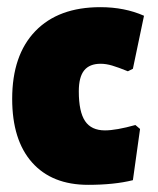

<svg xmlns="http://www.w3.org/2000/svg" viewBox="-20 -504 440 536"><path d="M382 -460 351 -312 337 -305Q310 -316 293 -321Q276 -326 261 -326Q230 -326 215 -307.5Q200 -289 200 -249Q200 -192 217.5 -166Q235 -140 273 -140Q304 -140 358 -155L371 -144L351 -1Q299 12 226 12Q125 12 69.5 -50.5Q14 -113 14 -228Q14 -350 78.5 -417Q143 -484 260 -484Q328 -484 382 -460Z"/></svg>

Font: Luna Sans Black
Style: Regular
Weight: 900
Designer: Juan Pablo del Peral
Foundry: Huerta Tipografica
Version: Version 2.001; ttfautohint (v1.5)